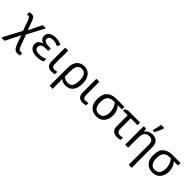

<svg xmlns="http://www.w3.org/2000/svg" viewBox="239 -2244 3923 3923"><g transform="rotate(45 2200.5 -282.5)"><path d="M86.9 -539.1C60.1 -539.1 41 -535.2 25.9 -530.8V-461.9C37.1 -465.8 47.9 -467.8 59.1 -467.8C90.8 -467.8 108.9 -436 127.9 -382.8L204.1 -169.9L-11.2 240.2H82L244.1 -82L309.1 104C324.2 146.5 342.3 180.2 362.3 204.1C382.3 228 413.6 240.2 456.1 240.2C482.9 240.2 501 235.8 516.1 231.9V164.1C503.9 166.5 489.7 168 474.1 168C451.2 168 434.1 160.2 422.4 145C410.6 129.9 399.4 106.9 388.2 76.2L300.8 -160.2L499 -536.1H407.2L264.2 -245.1L202.1 -417C188 -456.5 173.3 -486.8 158.2 -507.8C142.6 -528.8 118.7 -539.1 86.9 -539.1Z M805.2 -314.9C716.8 -314.9 662.1 -338.4 662.1 -397C662.1 -447.8 699.7 -473.1 774.9 -473.1C833.5 -473.1 874.5 -458 916 -438L947.8 -507.8C898.9 -531.7 848.1 -545.9 775.9 -545.9C718.8 -545.9 671.9 -533.7 635.3 -509.3C598.6 -484.4 580.1 -449.2 580.1 -403.8C580.1 -338.9 616.7 -300.3 673.8 -282.2V-276.9C643.1 -268.6 616.7 -254.4 594.7 -235.4C572.3 -215.8 561 -186 561 -146C561 -101.6 578.6 -64.5 613.8 -34.7C648.4 -4.9 702.6 9.8 775.9 9.8C853.5 9.8 907.2 -3.9 945.8 -26.9V-104C904.8 -82.5 850.6 -62 780.8 -62C742.2 -62 710.4 -68.8 685.5 -82C660.6 -95.2 647.9 -118.2 647.9 -150.9C647.9 -211.9 692.9 -243.2 789.1 -243.2H858.9V-314.9Z M1057.1 -536.1V-157.2C1057.1 -91.8 1070.8 -47.9 1098.1 -24.9C1125.5 -2 1160.2 9.8 1202.1 9.8C1236.8 9.8 1273.9 3.4 1293 -5.9V-73.2C1275.4 -67.4 1241.7 -62 1214.8 -62C1166 -62 1143.1 -93.8 1143.1 -158.2V-536.1Z M1829.1 -268.1C1829.1 -357.9 1808.6 -426.8 1767.6 -474.6C1726.6 -522 1673.8 -545.9 1608.9 -545.9C1540 -545.9 1485.4 -523.4 1444.8 -479C1403.8 -434.6 1383.3 -366.2 1383.3 -274.9V240.2H1471.2V98.1C1471.2 38.1 1469.2 -12.2 1465.8 -35.2H1471.2C1506.8 -5.9 1556.2 9.8 1606.9 9.8C1675.8 9.8 1730 -13.7 1769.5 -61C1809.1 -108.4 1829.1 -177.2 1829.1 -268.1ZM1605 -472.2C1700.2 -472.2 1740.2 -405.3 1740.2 -268.1C1740.2 -133.3 1700.2 -63 1604 -63C1553.2 -63 1505.9 -78.6 1471.2 -111.8V-273.9C1471.2 -406.2 1514.6 -472.2 1605 -472.2Z M1957 -536.1V-157.2C1957 -91.8 1970.7 -47.9 1998 -24.9C2025.4 -2 2060.1 9.8 2102.1 9.8C2136.7 9.8 2173.8 3.4 2192.9 -5.9V-73.2C2175.3 -67.4 2141.6 -62 2114.7 -62C2065.9 -62 2043 -93.8 2043 -158.2V-536.1Z M2729 -246.1C2729 -341.8 2696.3 -413.6 2647 -462.9H2770V-536.1H2536.1C2452.1 -536.1 2385.3 -514.6 2335.4 -471.7C2285.6 -428.7 2260.7 -356.9 2260.7 -255.9C2260.7 -169.4 2282.2 -103.5 2325.2 -58.1C2367.7 -12.7 2424.3 9.8 2494.1 9.8C2571.3 9.8 2629.9 -14.6 2669.4 -64C2709 -112.8 2729 -173.3 2729 -246.1ZM2351.1 -255.9C2351.1 -331.5 2366.2 -384.8 2396.5 -416C2426.8 -447.3 2473.1 -462.9 2535.2 -462.9H2564C2613.3 -405.8 2640.1 -329.6 2640.1 -244.1C2640.1 -191.4 2628.9 -147.9 2606 -114.3C2583 -80.1 2546.4 -63 2496.1 -63C2444.8 -63 2407.7 -81.1 2385.3 -117.2C2362.3 -152.8 2351.1 -199.2 2351.1 -255.9Z M2872.1 -536.1 2801.8 -501V-461.9H2937V-154.8C2937 -87.9 2953.1 -43.5 2985.8 -21.5C3018.1 0.5 3055.7 11.2 3099.1 11.2C3137.7 11.2 3175.8 2.9 3192.9 -4.9V-70.8C3173.3 -64.5 3139.6 -60.1 3112.8 -60.1C3086.9 -60.1 3065.9 -67.9 3049.8 -83C3033.2 -98.1 3024.9 -125.5 3024.9 -164.1V-461.9H3220.2V-536.1Z M3571.3 -545.9C3539.1 -545.9 3508.8 -539.1 3480 -525.4C3451.2 -511.7 3429.2 -490.7 3413.1 -462.9H3408.2L3395 -536.1H3325.2V0H3412.1V-277.8C3412.1 -340.8 3422.9 -388.7 3443.8 -422.4C3464.8 -455.6 3502.4 -472.2 3557.1 -472.2C3633.3 -472.2 3667 -428.7 3667 -342.8V240.2H3753.9V-349.1C3753.9 -486.3 3690.9 -545.9 3571.3 -545.9ZM3567.4 -606C3584 -633.8 3600.1 -667 3616.2 -704.6C3632.3 -742.2 3643.1 -772 3648.4 -793.9V-805.2H3557.1C3549.3 -752 3533.2 -667 3515.1 -620.1V-606Z M4349.1 -246.1C4349.1 -341.8 4316.4 -413.6 4267.1 -462.9H4390.1V-536.1H4156.2C4072.3 -536.1 4005.4 -514.6 3955.6 -471.7C3905.8 -428.7 3880.9 -356.9 3880.9 -255.9C3880.9 -169.4 3902.3 -103.5 3945.3 -58.1C3987.8 -12.7 4044.4 9.8 4114.3 9.8C4191.4 9.8 4250 -14.6 4289.6 -64C4329.1 -112.8 4349.1 -173.3 4349.1 -246.1ZM3971.2 -255.9C3971.2 -331.5 3986.3 -384.8 4016.6 -416C4046.9 -447.3 4093.3 -462.9 4155.3 -462.9H4184.1C4233.4 -405.8 4260.3 -329.6 4260.3 -244.1C4260.3 -191.4 4249 -147.9 4226.1 -114.3C4203.1 -80.1 4166.5 -63 4116.2 -63C4064.9 -63 4027.8 -81.1 4005.4 -117.2C3982.4 -152.8 3971.2 -199.2 3971.2 -255.9Z"/></g></svg>

Font: Avrile Sans
Style: Regular
Weight: 400
Designer: Monotype Design Team, Google (font), Stefan Peev (BGR Cyrillic), Cristiano Sobral (main changes)
Foundry: The Avrile Sans Project Authors
Version: Version 3.110